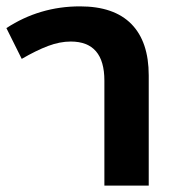

<svg xmlns="http://www.w3.org/2000/svg" viewBox="-20 -580 560 600"><path d="M444.8 0H306.2V-328.1Q306.2 -450.2 201.2 -450.2Q167 -450.2 130.1 -436.3Q93.3 -422.4 47.9 -396L0 -492.2Q104 -560.1 230 -560.1Q336.4 -560.1 390.6 -504.9Q444.8 -449.7 444.8 -344.2Z"/></svg>

Font: Droid Sans Thai
Style: Bold
Weight: 700
Designer: Steve Matteson
Foundry: Ascender Corporation
Version: Version 1.00